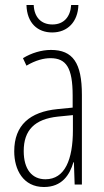

<svg xmlns="http://www.w3.org/2000/svg" viewBox="-20 -739 416 769"><path d="M294 -719H265C262 -672 236 -641 190 -641C144 -641 117 -671 115 -719H86C88 -646 131 -609 189 -609C251 -609 292 -652 294 -719ZM184 -539C147 -539 106 -527 72 -506L86 -476C123 -498 156 -506 182 -506C245 -506 271 -468 271 -356V-308L210 -302C100 -291 37 -238 37 -133C37 -59 73 10 156 10C228 10 259 -38 274 -89H276L279 0H308V-359C308 -487 272 -539 184 -539ZM212 -272 272 -278V-218C272 -100 240 -21 162 -21C108 -21 75 -61 75 -134C75 -218 119 -262 212 -272Z"/></svg>

Font: Noto Sans Ethiopic ExtraCondensed ExtraLight
Style: Regular
Weight: 200
Width: 2
Designer: Monotype Design Team
Foundry: Monotype Imaging Inc.
Version: Version 2.102